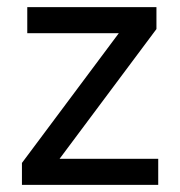

<svg xmlns="http://www.w3.org/2000/svg" viewBox="-20 -520 507 540"><path d="M41.7 0V-61.7L314.2 -426.7H56.7V-500H420V-438.3L147.5 -73.3H425V0Z"/></svg>

Font: Funnel Sans
Style: Regular
Weight: 400
Designer: NORD ID, Kristian Moeller
Foundry: Dicotype
Version: Version 1.000